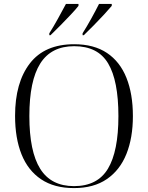

<svg xmlns="http://www.w3.org/2000/svg" viewBox="-20 -951 757 981"><path d="M358 10Q257 10 190 -35Q123 -80 90 -162.5Q57 -245 57 -359Q57 -529 132.5 -627Q208 -725 359 -725Q460 -725 526.5 -680.5Q593 -636 626 -553.5Q659 -471 659 -358Q659 -247 626 -164.5Q593 -82 526 -36Q459 10 358 10ZM358 0Q478 0 531.5 -89Q585 -178 585 -358Q585 -539 532.5 -627Q480 -715 359 -715Q242 -715 186 -627Q130 -539 130 -358Q130 -177 185.5 -88.5Q241 0 358 0ZM232 -781Q253 -814 276 -855.5Q299 -897 317 -931H381V-921Q367 -903 342 -876.5Q317 -850 289 -821.5Q261 -793 238 -771H232ZM402 -781Q423 -814 446 -855.5Q469 -897 486 -931H551V-921Q536 -903 511.5 -876.5Q487 -850 459 -821.5Q431 -793 408 -771H402Z"/></svg>

Font: Noto Serif Display Light
Style: Regular
Weight: 300
Designer: Monotype Design Team
Foundry: Monotype Imaging Inc.
Version: Version 2.009